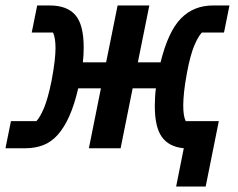

<svg xmlns="http://www.w3.org/2000/svg" viewBox="-30 -542 870 702"><path d="M642 0Q588 -5 562 -41Q536 -77 536 -155Q536 -169 537 -187Q538 -205 540 -219H455L411 0H295L339 -219H256Q242 -159 223.5 -117.5Q205 -76 181.5 -49.5Q158 -23 128.5 -11.5Q99 0 63 0H-10L10 -99H103Q117 -114 131 -147.5Q145 -181 158 -244Q166 -286 169.5 -316Q173 -346 173 -366Q173 -403 164 -423H86L106 -522H152Q215 -522 245.5 -487Q276 -452 276 -368Q276 -341 273 -314H358L400 -522H516L474 -314H557Q585 -427 631.5 -474.5Q678 -522 749 -522H809L789 -423H708Q694 -408 680 -374.5Q666 -341 654 -278Q646 -236 643 -206Q640 -176 640 -157Q640 -138 642 -124Q644 -110 649 -99H770L722 140H614Z"/></svg>

Font: IBM Plex Sans SmBld
Style: Italic
Weight: 600
Italic angle: -11°
Designer: Mike Abbink, Paul van der Laan, Pieter van Rosmalen
Foundry: Bold Monday
Version: Version 3.005